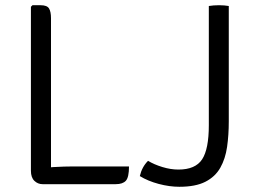

<svg xmlns="http://www.w3.org/2000/svg" viewBox="-20 -706 982 736"><path d="M175.5 0H143.5Q125 0 111.8 -12.8Q98.5 -25.5 98.5 -51.5V-680L104.5 -686H135.5Q160.5 -686 168 -673.5Q175.5 -661 175.5 -636.5ZM474.5 -68Q474.5 -26.5 462.5 -13.2Q450.5 0 423.5 0H143.5L105.5 -57Q141 -63 184 -65.5Q227 -68 262 -68ZM547.5 -89.5Q570.5 -75.5 602.2 -65.8Q634 -56 664 -56Q729 -56 754.8 -95.2Q780.5 -134.5 780.5 -226V-683Q788.5 -684.5 798.8 -685.2Q809 -686 819.5 -686Q829.5 -686 839.5 -685.2Q849.5 -684.5 857 -683V-241Q857 -188.5 850.5 -143Q844 -97.5 824.5 -63Q805 -28.5 767.2 -9.2Q729.5 10 667.5 10Q629.5 10 588.2 -1Q547 -12 516 -31Q520 -48.5 527.8 -63Q535.5 -77.5 547.5 -89.5Z"/></svg>

Font: Signika Light
Style: Regular
Weight: 300
Designer: Anna Giedry
Foundry: Anna Giedry
Version: Version 2.000